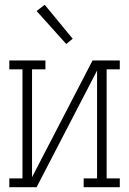

<svg xmlns="http://www.w3.org/2000/svg" viewBox="-20 -783 540 803"><path d="M19 0V-37H74V-493H19V-530H170V-493H114V-42L367 -530H481V-493H426V-37H481V0H330V-37H386V-488L133 0ZM257 -599 133 -737 167 -763 284 -621Z"/></svg>

Font: Iosevka Slab Extralight
Style: Regular
Weight: 200
Monospace: yes
Designer: Belleve Invis
Foundry: Belleve Invis
Version: Version 11.1.1; ttfautohint (v1.8.3)